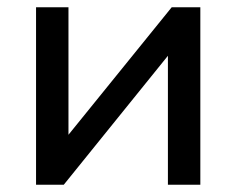

<svg xmlns="http://www.w3.org/2000/svg" viewBox="-20 -510 652 530"><path d="M79.5 0V-490H169V-138L454 -490H533V0H443.5V-356L156 0Z"/></svg>

Font: Geologica Cursive Light
Style: Regular
Weight: 300
Designer: Sindre Bremnes, Frode Helland
Foundry: Monokrom Skriftforlag AS
Version: Version 1.010;gftools[0.9.28]